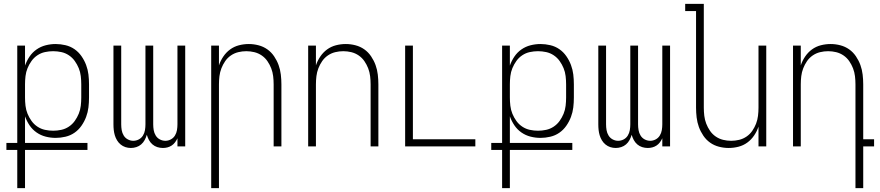

<svg xmlns="http://www.w3.org/2000/svg" viewBox="-20 -755 4540 990"><path d="M69 215V18H13V-18H69V-520H109V-417Q118 -442 132.5 -463.5Q147 -485 168.5 -500Q190 -515 215.5 -521.5Q241 -528 267 -528Q292 -528 317.5 -522Q343 -516 364 -501.5Q385 -487 400 -465.5Q415 -444 424 -420Q433 -396 436 -371Q439 -346 439 -320V-252Q439 -226 436 -201Q433 -176 424 -152Q415 -128 400 -106.5Q385 -85 364 -70.5Q343 -56 317.5 -50Q292 -44 267 -44Q241 -44 215.5 -50.5Q190 -57 168.5 -72Q147 -87 132.5 -108.5Q118 -130 109 -155V-18H431V18H109V215ZM254 -81Q275 -81 296 -85.5Q317 -90 335 -102Q353 -114 365.5 -131.5Q378 -149 386 -168.5Q394 -188 396.5 -209.5Q399 -231 399 -252V-320Q399 -341 396.5 -362.5Q394 -384 386 -403.5Q378 -423 365.5 -440.5Q353 -458 335 -470Q317 -482 296 -486.5Q275 -491 254 -491Q233 -491 212 -486.5Q191 -482 173 -470Q155 -458 142.5 -440.5Q130 -423 122 -403.5Q114 -384 111.5 -362.5Q109 -341 109 -320V-252Q109 -231 111.5 -209.5Q114 -188 122 -168.5Q130 -149 142.5 -131.5Q155 -114 173 -102Q191 -90 212 -85.5Q233 -81 254 -81Z M655 8Q640 8 626.5 3.5Q613 -1 602 -10Q591 -19 583.5 -31.5Q576 -44 572 -57.5Q568 -71 566.5 -85Q565 -99 565 -114V-520H605V-114Q605 -99 607.5 -84Q610 -69 618 -56Q626 -43 639.5 -36Q653 -29 667 -29Q682 -29 695.5 -36Q709 -43 717 -56Q725 -69 727.5 -84Q730 -99 730 -114V-520H770V-114Q770 -99 772.5 -84Q775 -69 783 -56Q791 -43 804.5 -36Q818 -29 833 -29Q847 -29 860.5 -36Q874 -43 882 -56Q890 -69 892.5 -84Q895 -99 895 -114V-520H935V0H895V-42Q890 -31 882.5 -21Q875 -11 865 -4.5Q855 2 843.5 5Q832 8 820 8Q805 8 791 3.5Q777 -1 766 -10.5Q755 -20 748 -33Q741 -46 737 -60Q733 -46 726 -33Q719 -20 708 -10.5Q697 -1 683 3.5Q669 8 655 8Z M1069 215V-520H1109V-418Q1117 -442 1131.5 -463.5Q1146 -485 1166.5 -500Q1187 -515 1212 -521.5Q1237 -528 1263 -528Q1288 -528 1313 -521.5Q1338 -515 1358.5 -500.5Q1379 -486 1393.5 -464.5Q1408 -443 1416.5 -419.5Q1425 -396 1428 -370.5Q1431 -345 1431 -320V0H1391V-320Q1391 -341 1388.5 -362Q1386 -383 1378.5 -402.5Q1371 -422 1359 -439.5Q1347 -457 1329.5 -469Q1312 -481 1291.5 -486Q1271 -491 1250 -491Q1229 -491 1208.5 -486Q1188 -481 1170.5 -469Q1153 -457 1141 -439.5Q1129 -422 1121.5 -402.5Q1114 -383 1111.5 -362Q1109 -341 1109 -320V215Z M1569 0V-520H1609V-418Q1617 -442 1631.5 -463.5Q1646 -485 1666.5 -500Q1687 -515 1712 -521.5Q1737 -528 1763 -528Q1788 -528 1813 -521.5Q1838 -515 1858.5 -500.5Q1879 -486 1893.5 -464.5Q1908 -443 1916.5 -419.5Q1925 -396 1928 -370.5Q1931 -345 1931 -320V0H1891V-320Q1891 -341 1888.5 -362Q1886 -383 1878.5 -402.5Q1871 -422 1859 -439.5Q1847 -457 1829.5 -469Q1812 -481 1791.5 -486Q1771 -491 1750 -491Q1729 -491 1708.5 -486Q1688 -481 1670.5 -469Q1653 -457 1641 -439.5Q1629 -422 1621.5 -402.5Q1614 -383 1611.5 -362Q1609 -341 1609 -320V0Z M2069 0V-520H2109V-37H2431V0Z M2569 215V18H2513V-18H2569V-520H2609V-417Q2618 -442 2632.5 -463.5Q2647 -485 2668.5 -500Q2690 -515 2715.5 -521.5Q2741 -528 2767 -528Q2792 -528 2817.5 -522Q2843 -516 2864 -501.5Q2885 -487 2900 -465.5Q2915 -444 2924 -420Q2933 -396 2936 -371Q2939 -346 2939 -320V-252Q2939 -226 2936 -201Q2933 -176 2924 -152Q2915 -128 2900 -106.5Q2885 -85 2864 -70.5Q2843 -56 2817.5 -50Q2792 -44 2767 -44Q2741 -44 2715.5 -50.5Q2690 -57 2668.5 -72Q2647 -87 2632.5 -108.5Q2618 -130 2609 -155V-18H2931V18H2609V215ZM2754 -81Q2775 -81 2796 -85.5Q2817 -90 2835 -102Q2853 -114 2865.5 -131.5Q2878 -149 2886 -168.5Q2894 -188 2896.5 -209.5Q2899 -231 2899 -252V-320Q2899 -341 2896.5 -362.5Q2894 -384 2886 -403.5Q2878 -423 2865.5 -440.5Q2853 -458 2835 -470Q2817 -482 2796 -486.5Q2775 -491 2754 -491Q2733 -491 2712 -486.5Q2691 -482 2673 -470Q2655 -458 2642.5 -440.5Q2630 -423 2622 -403.5Q2614 -384 2611.5 -362.5Q2609 -341 2609 -320V-252Q2609 -231 2611.5 -209.5Q2614 -188 2622 -168.5Q2630 -149 2642.5 -131.5Q2655 -114 2673 -102Q2691 -90 2712 -85.5Q2733 -81 2754 -81Z M3155 8Q3140 8 3126.5 3.5Q3113 -1 3102 -10Q3091 -19 3083.5 -31.5Q3076 -44 3072 -57.5Q3068 -71 3066.5 -85Q3065 -99 3065 -114V-520H3105V-114Q3105 -99 3107.5 -84Q3110 -69 3118 -56Q3126 -43 3139.5 -36Q3153 -29 3167 -29Q3182 -29 3195.5 -36Q3209 -43 3217 -56Q3225 -69 3227.5 -84Q3230 -99 3230 -114V-520H3270V-114Q3270 -99 3272.5 -84Q3275 -69 3283 -56Q3291 -43 3304.5 -36Q3318 -29 3333 -29Q3347 -29 3360.5 -36Q3374 -43 3382 -56Q3390 -69 3392.5 -84Q3395 -99 3395 -114V-520H3435V0H3395V-42Q3390 -31 3382.5 -21Q3375 -11 3365 -4.5Q3355 2 3343.5 5Q3332 8 3320 8Q3305 8 3291 3.5Q3277 -1 3266 -10.5Q3255 -20 3248 -33Q3241 -46 3237 -60Q3233 -46 3226 -33Q3219 -20 3208 -10.5Q3197 -1 3183 3.5Q3169 8 3155 8Z M3737 8Q3712 8 3687 1.5Q3662 -5 3641.5 -19.5Q3621 -34 3606.5 -55.5Q3592 -77 3583.5 -100.5Q3575 -124 3572 -149.5Q3569 -175 3569 -200V-698H3513V-735H3609V-200Q3609 -179 3611.5 -158Q3614 -137 3621.5 -117.5Q3629 -98 3641 -80.5Q3653 -63 3670.5 -51Q3688 -39 3708.5 -34Q3729 -29 3750 -29Q3771 -29 3791.5 -34Q3812 -39 3829.5 -51Q3847 -63 3859 -80.5Q3871 -98 3878.5 -117.5Q3886 -137 3888.5 -158Q3891 -179 3891 -200V-520H3931V0H3891V-102Q3883 -78 3868.5 -56.5Q3854 -35 3833.5 -20Q3813 -5 3788 1.5Q3763 8 3737 8Z M4391 215V-320Q4391 -341 4388.5 -362Q4386 -383 4378.5 -402.5Q4371 -422 4359 -439.5Q4347 -457 4329.5 -469Q4312 -481 4291.5 -486Q4271 -491 4250 -491Q4229 -491 4208.5 -486Q4188 -481 4170.5 -469Q4153 -457 4141 -439.5Q4129 -422 4121.5 -402.5Q4114 -383 4111.5 -362Q4109 -341 4109 -320V0H4069V-520H4109V-418Q4117 -442 4131.5 -463.5Q4146 -485 4166.5 -500Q4187 -515 4212 -521.5Q4237 -528 4263 -528Q4288 -528 4313 -521.5Q4338 -515 4358.5 -500.5Q4379 -486 4393.5 -464.5Q4408 -443 4416.5 -419.5Q4425 -396 4428 -370.5Q4431 -345 4431 -320V-37H4487V0H4431V215Z"/></svg>

Font: Iosevka Extralight
Style: Regular
Weight: 200
Monospace: yes
Designer: Belleve Invis
Foundry: Belleve Invis
Version: Version 32.0.1; ttfautohint (v1.8.4)